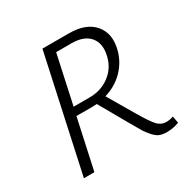

<svg xmlns="http://www.w3.org/2000/svg" viewBox="-151 -800 940 950"><g transform="rotate(-30 319.0 -325.0)"><path d="M602 -44 609 -5Q574 8 539 8Q515 8 498 1.5Q481 -5 463 -25.5Q445 -46 436 -60.5Q427 -75 405 -114Q400 -122 398 -126L307 -286Q302 -286 292 -285.5Q282 -285 277 -285H190L128 0H68L211 -658H362Q460 -658 505.5 -604Q551 -550 529 -465Q513 -404 469 -360Q425 -316 363 -298L453 -145Q491 -81 511.5 -59Q532 -37 561 -37Q580 -37 602 -44ZM201 -332H292Q358 -332 406.5 -368.5Q455 -405 469 -465Q485 -531 452.5 -570Q420 -609 349 -609H261Z"/></g></svg>

Font: EauTestInfant Semilight
Style: Italic
Weight: 300
Italic angle: -12°
Designer: Christian Thalmann (Catharsis Fonts)
Version: Version 0.001;PS 000.001;hotconv 1.0.88;makeotf.lib2.5.64775